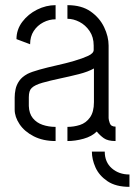

<svg xmlns="http://www.w3.org/2000/svg" viewBox="-20 -549 523 746"><path d="M483 177Q430 177 397.5 155Q365 133 351 101.5Q337 70 337 40H387Q387 81 414.5 105Q442 129 483 129ZM196 -1Q147 -1 111 -19.5Q75 -38 56 -66.5Q37 -95 37 -123V-170Q37 -186 40.5 -202.5Q44 -219 54.5 -234.5Q65 -250 87 -262Q103 -270 133.5 -278.5Q164 -287 200 -295Q236 -303 268.5 -312.5Q301 -322 322.5 -332Q344 -342 344 -355V-372Q344 -405 328 -428.5Q312 -452 288.5 -464Q265 -476 242 -476V-529Q297 -529 332 -504.5Q367 -480 384.5 -443.5Q402 -407 402 -372V-90Q402 -84 406.5 -70.5Q411 -57 429 -57V-1Q399 -1 383.5 -12Q368 -23 356 -38Q337 -19 305 -10Q273 -1 242 -1V-56Q267 -56 290.5 -63.5Q314 -71 329.5 -92.5Q345 -114 345 -152V-283Q322 -270 286.5 -261Q251 -252 213 -244Q175 -236 145 -227.5Q115 -219 103 -207Q92 -197 92 -171V-137Q93 -108 107.5 -90Q122 -72 145.5 -64Q169 -56 196 -56ZM97 -377 44 -397Q44 -434 66.5 -464Q89 -494 124 -511.5Q159 -529 196 -529V-474Q171 -474 148 -462Q125 -450 111 -428.5Q97 -407 97 -377Z"/></svg>

Font: Stick No Bills Light
Style: Regular
Weight: 300
Version: Version 2.000